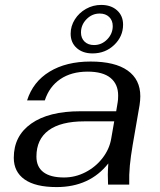

<svg xmlns="http://www.w3.org/2000/svg" viewBox="-20 -750 651 780"><path d="M36 -109Q36 -198 107 -248Q178 -298 306 -298H452L458 -334Q460 -344 460 -362Q460 -408 429 -433.5Q398 -459 336 -459Q270 -459 225 -428.5Q180 -398 162 -342H90Q114 -418 181.5 -459Q249 -500 348 -500Q447 -500 498.5 -463.5Q550 -427 550 -359Q550 -343 547 -323L519 -161Q511 -114 507.5 -77.5Q504 -41 505 0H419L418 -40Q418 -56 420 -86Q344 10 210 10Q124 10 80 -21Q36 -52 36 -109ZM432 -188 444 -257H323Q227 -257 177.5 -220.5Q128 -184 128 -114Q128 -72 156.5 -50.5Q185 -29 240 -29Q286 -29 327.5 -50.5Q369 -72 397 -108.5Q425 -145 432 -188ZM267 -613Q267 -644 284 -671Q301 -698 329.5 -714Q358 -730 391 -730Q431 -730 455.5 -708Q480 -686 480 -650Q480 -602 444 -567.5Q408 -533 356 -533Q316 -533 291.5 -555Q267 -577 267 -613ZM438 -644Q438 -667 423.5 -681Q409 -695 385 -695Q354 -695 331.5 -672Q309 -649 309 -618Q309 -595 323.5 -581Q338 -567 362 -567Q393 -567 415.5 -590Q438 -613 438 -644Z"/></svg>

Font: Fahkwang
Style: Italic
Weight: 400
Italic angle: -10°
Version: Version 1.000; ttfautohint (v1.6)